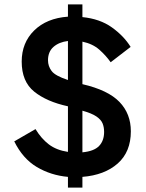

<svg xmlns="http://www.w3.org/2000/svg" viewBox="-20 -793 664 876"><path d="M290 63V14Q212 7 148 -31Q84 -69 45 -148L142 -204Q168 -161 202.5 -134.5Q237 -108 290 -100V-308Q193 -329 136 -375Q79 -421 79 -512Q79 -598 136 -654Q193 -710 290 -717V-773H356V-715Q436 -707 490.5 -668Q545 -629 576 -579L485 -509Q463 -540 433 -566.5Q403 -593 356 -603V-409Q473 -382 525 -328Q577 -274 577 -194Q577 -100 517 -47Q457 6 356 14V63ZM356 -98Q409 -103 432 -127Q455 -151 455 -191Q455 -213 448 -230Q441 -247 420 -261.5Q399 -276 356 -288ZM290 -428V-606Q249 -601 224 -579Q199 -557 199 -518Q199 -491 215.5 -469Q232 -447 290 -428Z"/></svg>

Font: Zen Kaku Gothic New
Style: Bold
Weight: 700
Designer: Yoshimichi Ohira
Foundry: Positype
Version: Version 1.002